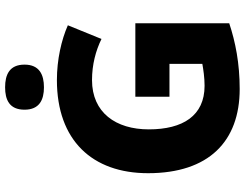

<svg xmlns="http://www.w3.org/2000/svg" viewBox="-126 -846 982 771"><g transform="rotate(-90 365.5 -461.0)"><path d="M400 -932C350 -932 310 -915 310 -854C310 -794 350 -776 400 -776C450 -776 491 -794 491 -854C491 -915 450 -932 400 -932ZM362 -409V-272H494V-140C472 -136 439 -131 406 -131C286 -131 231 -218 231 -355C231 -487 298 -583 429 -583C491 -583 547 -568 594 -545L649 -680C590 -706 511 -724 429 -724C187 -724 55 -582 55 -358C55 -114 183 10 393 10C496 10 582 -7 657 -32V-409Z"/></g></svg>

Font: Noto Sans Arabic UI XBd
Style: Regular
Weight: 800
Designer: Monotype Design Team, Nadine Chahine and Nizar Qandah
Foundry: Monotype Imaging Inc.
Version: Version 2.010